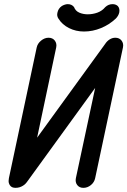

<svg xmlns="http://www.w3.org/2000/svg" viewBox="-20 -904 614 926"><path d="M439 -45Q435 -25 418.5 -11.5Q402 2 382 2Q363 2 352.5 -11.5Q342 -25 346 -45L439 -480L109 -25L102 -17Q98 -13 91 -8.5Q84 -4 75 -1Q66 2 53 2Q49 2 43 0.5Q37 -1 31.5 -6Q26 -11 23 -20.5Q20 -30 23 -45L157 -675Q161 -694 178 -708Q195 -722 214 -722Q234 -722 244.5 -708Q255 -694 251 -675L159 -240L487 -692Q496 -706 509 -714Q522 -722 536 -722Q556 -722 566.5 -708Q577 -694 573 -675ZM403 -835Q427 -835 449.5 -843Q472 -851 488 -870Q503 -884 523 -884Q538 -884 548 -875Q559 -863 555 -843Q551 -827 538 -814Q507 -785 467 -768.5Q427 -752 385 -752Q346 -752 313 -768.5Q280 -785 262 -814Q253 -827 257 -843Q261 -863 278 -875Q294 -884 307 -884Q326 -884 337 -870Q344 -851 362.5 -843Q381 -835 403 -835Z"/></svg>

Font: VDS
Style: Italic
Weight: 400
Designer: artmaker
Foundry: artmaker
Version: Version 1.000 2009 initial release